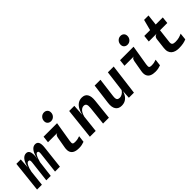

<svg xmlns="http://www.w3.org/2000/svg" viewBox="203 -2005 3195 3195"><g transform="rotate(-45 1800.0 -408.0)"><path d="M5.5 0 64.5 -546H168.5L156.5 -369.5Q166.5 -412 180 -445Q202 -500 233.2 -528.5Q264.5 -557 303.5 -557Q338 -557 356.5 -532.5Q375 -508 378 -462.8Q381 -417.5 369 -354V-352Q377.5 -397.5 390.5 -434Q411.5 -493 443 -525Q474.5 -557 515.5 -557Q562 -557 580 -519.5Q598 -482 589.5 -407L543.5 0H428.5L472 -377.5Q475.5 -407 469.5 -422.2Q463.5 -437.5 443 -437.5Q428.5 -437.5 413.5 -415.5Q398.5 -393.5 385.2 -359Q372 -324.5 362.5 -285.5L327.5 0H223L267 -377.5Q270.5 -407.5 264.8 -422.5Q259 -437.5 238.5 -437.5Q210 -437.5 186.5 -392.2Q163 -347 149.5 -276.5L119.5 0Z M975.5 -639Q940 -639 916.2 -661Q892.5 -683 892.5 -720Q892.5 -765 922.2 -796Q952 -827 995 -827Q1030.5 -827 1054 -804.8Q1077.5 -782.5 1077.5 -744.5Q1077.5 -700 1048 -669.5Q1018.5 -639 975.5 -639ZM984.5 8Q928.5 8 888.8 -9.8Q849 -27.5 832.2 -66.8Q815.5 -106 826.5 -169.5L860.5 -364Q866.5 -395.5 878 -410.2Q889.5 -425 910 -428H691L704 -545.5H1022L963 -189Q955 -140.5 965.5 -126Q976 -111.5 1010.5 -111.5Q1046.5 -111.5 1074.8 -117.2Q1103 -123 1128.5 -133L1114 -15.5Q1086 -5 1055.2 1.5Q1024.5 8 984.5 8Z M1248.5 0 1308 -546.5H1429L1416.5 -345Q1429.5 -404.5 1451 -447Q1479 -502 1519.8 -529.5Q1560.5 -557 1612 -557Q1684.5 -557 1715 -506.5Q1745.5 -456 1735 -361.5L1696.5 0H1559L1594 -326.5Q1600.5 -388.5 1586.5 -413Q1572.5 -437.5 1537.5 -437.5Q1515.5 -437.5 1492.8 -424Q1470 -410.5 1450.5 -380.5Q1431 -350.5 1419 -302L1385.5 0Z M1989.5 11Q1917 11 1882.8 -39.2Q1848.5 -89.5 1860.5 -184L1907 -546H2043.5L2000 -204.5Q1995.5 -165.5 2000.8 -144.2Q2006 -123 2021.5 -114.8Q2037 -106.5 2061 -106.5Q2094 -106.5 2123.5 -126.2Q2153 -146 2171 -176L2218 -546H2355L2285.5 0H2166L2175 -146Q2162.5 -105.5 2142.5 -73Q2117.5 -33.5 2079.8 -11.2Q2042 11 1989.5 11Z M2775.5 -639Q2740 -639 2716.2 -661Q2692.5 -683 2692.5 -720Q2692.5 -765 2722.2 -796Q2752 -827 2795 -827Q2830.5 -827 2854 -804.8Q2877.5 -782.5 2877.5 -744.5Q2877.5 -700 2848 -669.5Q2818.5 -639 2775.5 -639ZM2784.5 8Q2728.5 8 2688.8 -9.8Q2649 -27.5 2632.2 -66.8Q2615.5 -106 2626.5 -169.5L2660.5 -364Q2666.5 -395.5 2678 -410.2Q2689.5 -425 2710 -428H2491L2504 -545.5H2822L2763 -189Q2755 -140.5 2765.5 -126Q2776 -111.5 2810.5 -111.5Q2846.5 -111.5 2874.8 -117.2Q2903 -123 2928.5 -133L2914 -15.5Q2886 -5 2855.2 1.5Q2824.5 8 2784.5 8Z M3337.5 8.5Q3299.5 8.5 3265.5 -1Q3231.5 -10.5 3206 -31.8Q3180.5 -53 3168.8 -88.2Q3157 -123.5 3163 -175L3186 -368Q3188 -379.5 3195 -392.5Q3202 -405.5 3215.5 -415.2Q3229 -425 3248.5 -427.5H3062.5L3075 -546H3211.5L3261.5 -737H3365.5L3343.5 -546H3510.5L3498 -427.5H3327L3298 -178.5Q3293.5 -137.5 3313 -123Q3332.5 -108.5 3371 -108.5Q3423 -108.5 3459 -118.5Q3495 -128.5 3529.5 -145L3517 -23.5Q3485 -9 3441 -0.2Q3397 8.5 3337.5 8.5Z"/></g></svg>

Font: Spline Sans Mono SemiBold
Style: Italic
Weight: 600
Italic angle: -4°
Monospace: yes
Version: Version 1.004